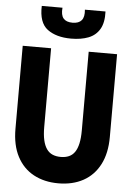

<svg xmlns="http://www.w3.org/2000/svg" viewBox="-63 -1002 725 1058"><g transform="rotate(5 300.0 -473.0)"><path d="M300 10Q222 10 163.2 -21.8Q104.5 -53.5 71.8 -115.8Q39 -178 39 -269V-728H196V-291.5Q196 -249.5 202.8 -220Q209.5 -190.5 222.5 -171.8Q235.5 -153 255.2 -144.5Q275 -136 301 -136Q326.5 -136 346 -144.5Q365.5 -153 378.2 -171.5Q391 -190 397.5 -219.8Q404 -249.5 404 -291.5V-727H561V-269Q561 -179.5 528.8 -117Q496.5 -54.5 437.8 -22.2Q379 10 300 10ZM301 -790.5Q218 -790.5 169.5 -827Q121 -863.5 124.5 -956H239Q235 -916 250.5 -897.2Q266 -878.5 301 -878.5Q335.5 -878.5 351.2 -897.2Q367 -916 363 -956H477Q479.5 -894.5 458.2 -858.2Q437 -822 396.5 -806.2Q356 -790.5 301 -790.5Z"/></g></svg>

Font: Spline Sans Mono
Style: Bold
Weight: 700
Designer: Eben Sorkin, Mirko Velimirovic
Foundry: Sorkin Type
Version: Version 1.004